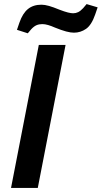

<svg xmlns="http://www.w3.org/2000/svg" viewBox="-20 -920 498 940"><path d="M34 0 170 -700H301L165 0ZM116 -757 63 -774 75 -809Q91 -855 117 -876Q143 -897 183 -897Q199 -897 220 -891Q241 -885 270 -873Q296 -863 312 -859Q328 -855 338 -855Q351 -855 362.5 -860.5Q374 -866 387 -880L404 -900L458 -884L446 -849Q428 -797 401 -778.5Q374 -760 342 -760Q326 -760 303.5 -766Q281 -772 249 -785Q231 -793 215.5 -797.5Q200 -802 187 -802Q171 -802 158.5 -796.5Q146 -791 133 -777Z"/></svg>

Font: REM Medium
Style: Italic
Weight: 500
Italic angle: -11°
Designer: Octavio Pardo
Foundry: Ashler Design
Version: Version 1.005;gftools[0.9.28]